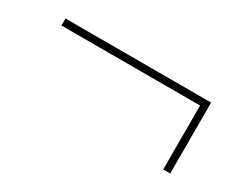

<svg xmlns="http://www.w3.org/2000/svg" viewBox="-46 -461 642 523"><g transform="rotate(30 275.0 -199.5)"><path d="M504 -311V-88H482V-289H46V-311Z"/></g></svg>

Font: Ysabeau Infant Extralight
Style: Regular
Weight: 200
Designer: Christian Thalmann (Catharsis Fonts)
Version: Version 0.003